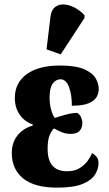

<svg xmlns="http://www.w3.org/2000/svg" viewBox="-20 -849 501 879"><path d="M242 10Q137 10 85.5 -32.5Q34 -75 34 -148Q34 -197 60.5 -229.5Q87 -262 130 -274V-279Q93 -292 70.5 -323.5Q48 -355 48 -401Q48 -470 102.5 -509.5Q157 -549 254 -549Q327 -549 365.5 -532Q404 -515 418 -490.5Q432 -466 432 -441Q432 -423 422.5 -405.5Q413 -388 386.5 -376.5Q360 -365 309 -365Q309 -417 295.5 -451.5Q282 -486 257 -486Q236 -486 221.5 -466.5Q207 -447 207 -401Q207 -373 214 -347Q221 -321 231 -309Q248 -315 278.5 -323.5Q309 -332 334 -332Q346 -324 351.5 -311.5Q357 -299 357 -286Q357 -264 344.5 -250Q332 -236 303 -236Q282 -236 262.5 -244Q243 -252 227 -261Q217 -252 207.5 -230.5Q198 -209 198 -168Q198 -65 287 -65Q322 -65 345 -79.5Q368 -94 382 -113.5Q396 -133 401 -148Q412 -143 421.5 -132Q431 -121 431 -102Q431 -75 414.5 -49Q398 -23 357 -6.5Q316 10 242 10ZM258 -600 193 -623 211 -772Q215 -804 232.5 -817Q250 -830 274 -828.5Q298 -827 323 -813.5Q348 -800 367 -779V-767Z"/></svg>

Font: Noto Serif ExtraCondensed Black
Style: Regular
Weight: 900
Width: 2
Designer: Monotype Design Team
Foundry: Monotype Imaging Inc.
Version: Version 2.015; ttfautohint (v1.8.4.7-5d5b)